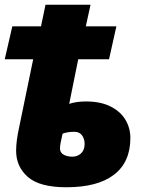

<svg xmlns="http://www.w3.org/2000/svg" viewBox="-31 -780 612 810"><path d="M37 -144Q37 -186 50 -244L109 -530H-11L21 -669H142L161 -760H351L331 -669H460L429 -530H299L261 -342Q292 -352 332 -352Q393 -352 435 -331Q477 -310 498 -275Q519 -240 519 -198Q519 -96 450 -43Q381 10 249 10Q136 10 86.5 -33.5Q37 -77 37 -144ZM326 -173Q326 -194 315 -209Q304 -224 283 -224Q253 -224 233 -216Q222 -170 222 -154Q222 -136 237.5 -127.5Q253 -119 274 -119Q296 -119 311 -133Q326 -147 326 -173Z"/></svg>

Font: Noto Sans Display Black
Style: Italic
Weight: 900
Italic angle: -12°
Designer: Monotype Design team
Foundry: Monotype Imaging Inc.
Version: Version 1.000